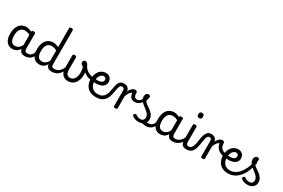

<svg xmlns="http://www.w3.org/2000/svg" viewBox="134 -2438 5794 3934"><g transform="rotate(30 3031.0 -471.0)"><path d="M258 17Q201 17 157 -10.5Q113 -38 88 -94Q63 -150 63 -235Q63 -287 73 -331Q83 -375 101.5 -410Q120 -445 147.5 -469Q175 -493 210 -506Q245 -519 287 -519Q328 -519 371 -503Q414 -487 448 -461V-386Q408 -418 371.5 -429Q335 -440 296 -440Q270 -440 247.5 -432Q225 -424 207.5 -408Q190 -392 177.5 -368Q165 -344 158.5 -312Q152 -280 152 -239Q152 -184 165 -144.5Q178 -105 204.5 -84Q231 -63 271 -63Q307 -63 338.5 -79.5Q370 -96 396.5 -132.5Q423 -169 442 -229L458 -168Q435 -91 401.5 -51Q368 -11 330.5 3Q293 17 258 17ZM548 17Q514 17 489 7.5Q464 -2 448 -21.5Q432 -41 424.5 -70.5Q417 -100 417 -140V-486Q417 -501 428 -508Q439 -515 461 -515Q482 -515 492.5 -508.5Q503 -502 503 -488V-140Q503 -95 516.5 -76.5Q530 -58 567 -58Q576 -58 580.5 -46.5Q585 -35 583.5 -20.5Q582 -6 573.5 5.5Q565 17 548 17Z M548 17Q534 17 527.5 5.5Q521 -6 522.5 -20.5Q524 -35 535 -46.5Q546 -58 567 -58Q597 -58 620.5 -66Q644 -74 661 -90Q678 -106 688.5 -130Q699 -154 703 -186Q705 -201 718 -205.5Q731 -210 743.5 -205.5Q756 -201 754 -186Q750 -133 733 -94.5Q716 -56 689 -31.5Q662 -7 626.5 5Q591 17 548 17Z M893 17Q836 17 792 -10.5Q748 -38 723 -94Q698 -150 698 -235Q698 -287 708 -331Q718 -375 737 -410Q756 -445 783.5 -469Q811 -493 847 -506Q883 -519 926 -519Q956 -519 989.5 -509.5Q1023 -500 1053 -484V-935Q1053 -948 1064 -954.5Q1075 -961 1097 -961Q1119 -961 1129 -954.5Q1139 -948 1139 -935V-135Q1139 -90 1153.5 -74Q1168 -58 1208 -58Q1220 -58 1226 -46.5Q1232 -35 1230.5 -20.5Q1229 -6 1219 5.5Q1209 17 1189 17Q1161 17 1138.5 11.5Q1116 6 1100 -6Q1084 -18 1073.5 -35.5Q1063 -53 1059 -77L1058 -83Q1035 -43 1007 -21Q979 1 950 9Q921 17 893 17ZM906 -63Q935 -63 961 -73.5Q987 -84 1010.5 -106.5Q1034 -129 1053 -166V-404Q1022 -424 992.5 -432Q963 -440 931 -440Q905 -440 882.5 -432Q860 -424 842.5 -408Q825 -392 812.5 -368Q800 -344 793.5 -312Q787 -280 787 -239Q787 -184 800 -144.5Q813 -105 839.5 -84Q866 -63 906 -63Z M1189 17Q1175 17 1168.5 5.5Q1162 -6 1163.5 -20.5Q1165 -35 1176 -46.5Q1187 -58 1208 -58Q1241 -58 1269 -69Q1297 -80 1320 -100Q1343 -120 1360.5 -147Q1378 -174 1390 -205Q1396 -220 1407.5 -218.5Q1419 -217 1427.5 -207Q1436 -197 1433 -186Q1418 -138 1394.5 -100.5Q1371 -63 1340.5 -36.5Q1310 -10 1272 3.5Q1234 17 1189 17Z M1568 19Q1531 19 1498 5.5Q1465 -8 1441 -34.5Q1417 -61 1403 -101Q1389 -141 1389 -193V-489Q1389 -501 1399.5 -508Q1410 -515 1432 -515Q1455 -515 1465 -508Q1475 -501 1475 -489V-211Q1475 -169 1481.5 -140Q1488 -111 1500.5 -94Q1513 -77 1532.5 -69Q1552 -61 1578 -61Q1604 -61 1628 -73Q1652 -85 1671.5 -110Q1691 -135 1702 -173.5Q1713 -212 1713 -264Q1713 -296 1707.5 -328.5Q1702 -361 1694 -390Q1664 -406 1647 -422.5Q1630 -439 1630 -466Q1630 -483 1641.5 -501Q1653 -519 1683 -519Q1712 -519 1733.5 -494Q1755 -469 1769 -430Q1778 -405 1784 -375Q1790 -345 1792.5 -314.5Q1795 -284 1795 -255Q1795 -202 1781.5 -153Q1768 -104 1740 -65Q1712 -26 1669 -3.5Q1626 19 1568 19Z M1977 -236Q1923 -241 1876 -261Q1829 -281 1788 -319Q1747 -357 1712 -415Q1701 -434 1709.5 -448.5Q1718 -463 1733.5 -465Q1749 -467 1759 -448Q1784 -403 1818.5 -372.5Q1853 -342 1897 -326Q1941 -310 1993 -306Q2006 -305 2011 -294Q2016 -283 2013.5 -269Q2011 -255 2001.5 -245Q1992 -235 1977 -236Z M1999 -309Q2049 -299 2090 -299Q2131 -299 2160.5 -308.5Q2190 -318 2205.5 -335.5Q2221 -353 2221 -379Q2221 -411 2205 -425Q2189 -439 2163 -439Q2139 -439 2118 -425.5Q2097 -412 2080.5 -388Q2064 -364 2055 -331Q2046 -298 2046 -259Q2046 -208 2060 -170Q2074 -132 2099 -106.5Q2124 -81 2157.5 -68.5Q2191 -56 2229 -56Q2244 -56 2251 -45Q2258 -34 2258 -19.5Q2258 -5 2251 6Q2244 17 2229 17Q2138 17 2077.5 -18.5Q2017 -54 1987 -115.5Q1957 -177 1957 -255Q1957 -315 1973 -363.5Q1989 -412 2018 -447Q2047 -482 2086 -500.5Q2125 -519 2172 -519Q2213 -519 2243.5 -501.5Q2274 -484 2291.5 -453Q2309 -422 2309 -383Q2309 -337 2286 -303.5Q2263 -270 2221 -251Q2179 -232 2122 -228.5Q2065 -225 1997 -239Z M2229 17Q2210 17 2201 6Q2192 -5 2192 -19.5Q2192 -34 2201 -45Q2210 -56 2229 -56Q2293 -56 2332 -78Q2371 -100 2393 -136.5Q2415 -173 2426 -217.5Q2437 -262 2444 -308Q2450 -348 2459 -385Q2468 -422 2483.5 -451.5Q2499 -481 2526.5 -498Q2554 -515 2597 -515Q2606 -515 2610.5 -503.5Q2615 -492 2614.5 -477.5Q2614 -463 2609 -451.5Q2604 -440 2595 -440Q2575 -440 2562 -430Q2549 -420 2541 -401Q2533 -382 2527 -354.5Q2521 -327 2515 -291Q2508 -251 2498.5 -208Q2489 -165 2471.5 -125Q2454 -85 2423.5 -53Q2393 -21 2346 -2Q2299 17 2229 17Z M2692 15Q2671 15 2660.5 8.5Q2650 2 2650 -11V-369Q2650 -411 2638 -425.5Q2626 -440 2595 -440Q2580 -440 2573 -451.5Q2566 -463 2566 -477.5Q2566 -492 2574 -503.5Q2582 -515 2597 -515Q2626 -515 2648 -509Q2670 -503 2686.5 -490Q2703 -477 2714 -458Q2725 -439 2730 -413L2731 -408Q2742 -434 2757 -454.5Q2772 -475 2789 -489.5Q2806 -504 2824.5 -511.5Q2843 -519 2861 -519Q2880 -519 2889.5 -507Q2899 -495 2899 -479Q2899 -463 2889.5 -451Q2880 -439 2861 -439Q2843 -439 2824.5 -428.5Q2806 -418 2789.5 -398.5Q2773 -379 2759.5 -352.5Q2746 -326 2736 -294V-11Q2736 2 2725 8.5Q2714 15 2692 15Z M2975 -294Q2925 -294 2893.5 -315.5Q2862 -337 2848 -379.5Q2834 -422 2834 -484L2861 -519Q2885 -519 2898 -508.5Q2911 -498 2911 -473Q2911 -436 2919 -411Q2927 -386 2944 -373.5Q2961 -361 2989 -361Q3018 -361 3040.5 -378Q3063 -395 3080.5 -421.5Q3098 -448 3110 -475Q3116 -488 3125.5 -491.5Q3135 -495 3144.5 -491.5Q3154 -488 3158.5 -478Q3163 -468 3159 -454Q3147 -412 3119.5 -375.5Q3092 -339 3054.5 -316.5Q3017 -294 2975 -294Z M3409 17Q3385 17 3360.5 11.5Q3336 6 3312.5 3.5Q3289 1 3264 12L3285 -16Q3320 -34 3344.5 -43Q3369 -52 3388.5 -55Q3408 -58 3428 -58Q3437 -58 3439 -46.5Q3441 -35 3437 -20.5Q3433 -6 3425.5 5.5Q3418 17 3409 17ZM3240 19Q3194 19 3154 5Q3114 -9 3086 -36Q3079 -44 3079.5 -56Q3080 -68 3094 -81Q3105 -92 3114 -94.5Q3123 -97 3134 -89Q3160 -70 3184.5 -60Q3209 -50 3246 -50Q3286 -50 3309.5 -73.5Q3333 -97 3333 -135Q3333 -171 3314.5 -200Q3296 -229 3266.5 -254.5Q3237 -280 3204 -304.5Q3171 -329 3141.5 -356Q3112 -383 3093.5 -415.5Q3075 -448 3075 -488Q3075 -526 3095 -550.5Q3115 -575 3146 -575Q3167 -575 3179 -564.5Q3191 -554 3191 -535Q3191 -519 3185.5 -497.5Q3180 -476 3169 -450Q3169 -428 3187 -408.5Q3205 -389 3233.5 -369.5Q3262 -350 3293.5 -328Q3325 -306 3353.5 -278.5Q3382 -251 3400 -215.5Q3418 -180 3418 -133Q3418 -66 3369.5 -23.5Q3321 19 3240 19Z M3410 17Q3396 17 3389.5 5.5Q3383 -6 3384.5 -20.5Q3386 -35 3397 -46.5Q3408 -58 3429 -58Q3459 -58 3482.5 -66Q3506 -74 3523 -90Q3540 -106 3550.5 -130Q3561 -154 3565 -186Q3567 -201 3580 -205.5Q3593 -210 3605.5 -205.5Q3618 -201 3616 -186Q3612 -133 3595 -94.5Q3578 -56 3551 -31.5Q3524 -7 3488.5 5Q3453 17 3410 17Z M3755 17Q3698 17 3654 -10.5Q3610 -38 3585 -94Q3560 -150 3560 -235Q3560 -287 3570 -331Q3580 -375 3598.5 -410Q3617 -445 3644.5 -469Q3672 -493 3707 -506Q3742 -519 3784 -519Q3825 -519 3868 -503Q3911 -487 3945 -461V-386Q3905 -418 3868.5 -429Q3832 -440 3793 -440Q3767 -440 3744.5 -432Q3722 -424 3704.5 -408Q3687 -392 3674.5 -368Q3662 -344 3655.5 -312Q3649 -280 3649 -239Q3649 -184 3662 -144.5Q3675 -105 3701.5 -84Q3728 -63 3768 -63Q3804 -63 3835.5 -79.5Q3867 -96 3893.5 -132.5Q3920 -169 3939 -229L3955 -168Q3932 -91 3898.5 -51Q3865 -11 3827.5 3Q3790 17 3755 17ZM4045 17Q4011 17 3986 7.5Q3961 -2 3945 -21.5Q3929 -41 3921.5 -70.5Q3914 -100 3914 -140V-486Q3914 -501 3925 -508Q3936 -515 3958 -515Q3979 -515 3989.5 -508.5Q4000 -502 4000 -488V-140Q4000 -95 4013.5 -76.5Q4027 -58 4064 -58Q4073 -58 4077.5 -46.5Q4082 -35 4080.5 -20.5Q4079 -6 4070.5 5.5Q4062 17 4045 17Z M4045 17Q4031 17 4024.5 5.5Q4018 -6 4019.5 -20.5Q4021 -35 4032 -46.5Q4043 -58 4064 -58Q4097 -58 4125 -69Q4153 -80 4176 -100Q4199 -120 4216.5 -147Q4234 -174 4246 -205Q4252 -220 4263.5 -218.5Q4275 -217 4283.5 -207Q4292 -197 4289 -186Q4274 -138 4250.5 -100.5Q4227 -63 4196.5 -36.5Q4166 -10 4128 3.5Q4090 17 4045 17Z M4370 17Q4336 17 4311 7.5Q4286 -2 4270 -21.5Q4254 -41 4246.5 -70.5Q4239 -100 4239 -140V-489Q4239 -502 4249.5 -508.5Q4260 -515 4281 -515Q4303 -515 4314 -508.5Q4325 -502 4325 -489V-140Q4325 -95 4338.5 -76.5Q4352 -58 4389 -58Q4403 -58 4410 -46.5Q4417 -35 4415.5 -20.5Q4414 -6 4403 5.5Q4392 17 4370 17ZM4283 -669Q4255 -669 4240.5 -684.5Q4226 -700 4226 -731Q4226 -763 4240.5 -779Q4255 -795 4283 -795Q4310 -795 4324 -779Q4338 -763 4338 -731Q4339 -700 4324.5 -684.5Q4310 -669 4283 -669Z M4370 17Q4361 17 4357 5.5Q4353 -6 4355 -20.5Q4357 -35 4365 -46.5Q4373 -58 4388 -58Q4412 -58 4430.5 -71Q4449 -84 4463 -110Q4477 -136 4487 -174Q4497 -212 4503 -263Q4512 -337 4526.5 -385.5Q4541 -434 4561 -462.5Q4581 -491 4606 -503Q4631 -515 4661 -515Q4670 -515 4674.5 -503.5Q4679 -492 4678.5 -477.5Q4678 -463 4673 -451.5Q4668 -440 4659 -440Q4647 -440 4635.5 -433.5Q4624 -427 4614 -409.5Q4604 -392 4595.5 -359.5Q4587 -327 4580 -275Q4569 -185 4550.5 -127.5Q4532 -70 4506.5 -38.5Q4481 -7 4447 5Q4413 17 4370 17Z M4756 15Q4735 15 4724.5 8.5Q4714 2 4714 -11V-369Q4714 -411 4702 -425.5Q4690 -440 4659 -440Q4644 -440 4637 -451.5Q4630 -463 4630 -477.5Q4630 -492 4638 -503.5Q4646 -515 4661 -515Q4690 -515 4712 -509Q4734 -503 4750.5 -490Q4767 -477 4778 -458Q4789 -439 4794 -413L4795 -408Q4806 -434 4821 -454.5Q4836 -475 4853 -489.5Q4870 -504 4888.5 -511.5Q4907 -519 4925 -519Q4944 -519 4953.5 -507Q4963 -495 4963 -479Q4963 -463 4953.5 -451Q4944 -439 4925 -439Q4907 -439 4888.5 -428.5Q4870 -418 4853.5 -398.5Q4837 -379 4823.5 -352.5Q4810 -326 4800 -294V-11Q4800 2 4789 8.5Q4778 15 4756 15Z M5119 -239Q5068 -245 5027 -264Q4986 -283 4957 -314Q4928 -345 4913 -387.5Q4898 -430 4898 -484L4925 -519Q4949 -519 4962 -508.5Q4975 -498 4975 -473Q4975 -438 4983.5 -410.5Q4992 -383 5010.5 -362.5Q5029 -342 5057 -328.5Q5085 -315 5124 -309Q5143 -306 5150 -294.5Q5157 -283 5154.5 -269.5Q5152 -256 5142.5 -246.5Q5133 -237 5119 -239Z M5130 -309Q5180 -299 5221 -299Q5262 -299 5291.5 -308.5Q5321 -318 5336.5 -335.5Q5352 -353 5352 -379Q5352 -411 5336 -425Q5320 -439 5294 -439Q5270 -439 5249 -425.5Q5228 -412 5211.5 -388Q5195 -364 5186 -331Q5177 -298 5177 -259Q5177 -208 5191 -170Q5205 -132 5230 -106.5Q5255 -81 5288.5 -68.5Q5322 -56 5360 -56Q5375 -56 5382 -45Q5389 -34 5389 -19.5Q5389 -5 5382 6Q5375 17 5360 17Q5269 17 5208.5 -18.5Q5148 -54 5118 -115.5Q5088 -177 5088 -255Q5088 -315 5104 -363.5Q5120 -412 5149 -447Q5178 -482 5217 -500.5Q5256 -519 5303 -519Q5344 -519 5374.5 -501.5Q5405 -484 5422.5 -453Q5440 -422 5440 -383Q5440 -337 5417 -303.5Q5394 -270 5352 -251Q5310 -232 5253 -228.5Q5196 -225 5128 -239Z M5360 17Q5341 17 5332 6Q5323 -5 5323 -19.5Q5323 -34 5332 -45Q5341 -56 5360 -56Q5421 -56 5476 -85Q5531 -114 5577 -169Q5623 -224 5657.5 -302Q5692 -380 5713 -478Q5715 -487 5730 -487.5Q5745 -488 5759 -481Q5773 -474 5770 -459Q5749 -348 5711 -260Q5673 -172 5619.5 -110Q5566 -48 5500.5 -15.5Q5435 17 5360 17Z M5817 19Q5771 19 5731 5Q5691 -9 5663 -36Q5656 -44 5656.5 -56Q5657 -68 5671 -81Q5682 -92 5691 -94.5Q5700 -97 5711 -89Q5737 -70 5761.5 -60Q5786 -50 5823 -50Q5863 -50 5886.5 -73.5Q5910 -97 5910 -135Q5910 -171 5891.5 -200Q5873 -229 5843.5 -254.5Q5814 -280 5781 -304.5Q5748 -329 5718.5 -356Q5689 -383 5670.5 -415.5Q5652 -448 5652 -488Q5652 -526 5672 -550.5Q5692 -575 5723 -575Q5744 -575 5756 -564.5Q5768 -554 5768 -535Q5768 -519 5762.5 -497.5Q5757 -476 5746 -450Q5746 -428 5764 -408.5Q5782 -389 5810.5 -369.5Q5839 -350 5870.5 -328Q5902 -306 5930.5 -278.5Q5959 -251 5977 -215.5Q5995 -180 5995 -133Q5995 -66 5946.5 -23.5Q5898 19 5817 19Z"/></g></svg>

Font: Playwrite HU
Style: Regular
Weight: 400
Designer: Veronika Burian, José Scaglione
Foundry: TypeTogether
Version: Version 1.002